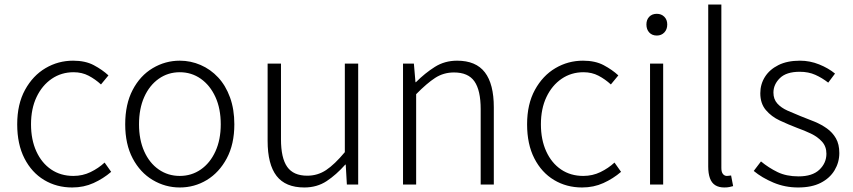

<svg xmlns="http://www.w3.org/2000/svg" viewBox="-20 -815 3766 848"><path d="M299 13Q230 13 175 -20Q120 -53 88 -115.5Q56 -178 56 -266Q56 -355 90.5 -418Q125 -481 181 -514Q237 -547 303 -547Q357 -547 394.5 -527Q432 -507 459 -482L426 -442Q401 -465 371.5 -480.5Q342 -496 305 -496Q251 -496 208.5 -467Q166 -438 141.5 -386.5Q117 -335 117 -266Q117 -198 140.5 -146.5Q164 -95 206 -66.5Q248 -38 304 -38Q345 -38 380 -55Q415 -72 442 -97L471 -56Q436 -26 393 -6.5Q350 13 299 13Z M774 13Q710 13 654.5 -20Q599 -53 566 -115.5Q533 -178 533 -266Q533 -355 566 -418Q599 -481 654.5 -514Q710 -547 774 -547Q822 -547 866 -528Q910 -509 943.5 -473Q977 -437 996 -384.5Q1015 -332 1015 -266Q1015 -178 981.5 -115.5Q948 -53 893.5 -20Q839 13 774 13ZM774 -38Q826 -38 867 -66.5Q908 -95 931.5 -146.5Q955 -198 955 -266Q955 -335 931.5 -386.5Q908 -438 867 -467Q826 -496 774 -496Q722 -496 681 -467Q640 -438 617 -386.5Q594 -335 594 -266Q594 -198 617 -146.5Q640 -95 681 -66.5Q722 -38 774 -38Z M1324 13Q1241 13 1201.5 -38Q1162 -89 1162 -193V-534H1221V-200Q1221 -117 1248.5 -78Q1276 -39 1337 -39Q1383 -39 1420.5 -64Q1458 -89 1503 -143V-534H1562V0H1512L1507 -88H1505Q1465 -43 1422.5 -15Q1380 13 1324 13Z M1760 0V-534H1808L1815 -452H1817Q1857 -492 1900.5 -519.5Q1944 -547 1999 -547Q2082 -547 2121.5 -495.5Q2161 -444 2161 -341V0H2103V-333Q2103 -416 2075.5 -455.5Q2048 -495 1985 -495Q1939 -495 1902 -471Q1865 -447 1818 -399V0Z M2551 13Q2482 13 2427 -20Q2372 -53 2340 -115.5Q2308 -178 2308 -266Q2308 -355 2342.5 -418Q2377 -481 2433 -514Q2489 -547 2555 -547Q2609 -547 2646.5 -527Q2684 -507 2711 -482L2678 -442Q2653 -465 2623.5 -480.5Q2594 -496 2557 -496Q2503 -496 2460.5 -467Q2418 -438 2393.5 -386.5Q2369 -335 2369 -266Q2369 -198 2392.5 -146.5Q2416 -95 2458 -66.5Q2500 -38 2556 -38Q2597 -38 2632 -55Q2667 -72 2694 -97L2723 -56Q2688 -26 2645 -6.5Q2602 13 2551 13Z M2851 0V-534H2909V0ZM2881 -658Q2860 -658 2847.5 -671.5Q2835 -685 2835 -707Q2835 -728 2847.5 -741Q2860 -754 2881 -754Q2901 -754 2914 -741Q2927 -728 2927 -707Q2927 -685 2914 -671.5Q2901 -658 2881 -658Z M3179 13Q3155 13 3139 3Q3123 -7 3115.5 -28Q3108 -49 3108 -79V-795H3166V-73Q3166 -55 3173 -46.5Q3180 -38 3190 -38Q3193 -38 3197 -38.5Q3201 -39 3209 -40L3218 7Q3210 9 3201.5 11Q3193 13 3179 13Z M3505 13Q3447 13 3396 -8.5Q3345 -30 3309 -60L3341 -102Q3375 -74 3414 -55Q3453 -36 3507 -36Q3568 -36 3599 -65.5Q3630 -95 3630 -136Q3630 -168 3610.5 -189.5Q3591 -211 3561.5 -225Q3532 -239 3501 -250Q3462 -265 3424.5 -282.5Q3387 -300 3362.5 -329Q3338 -358 3338 -403Q3338 -443 3358.5 -475.5Q3379 -508 3418 -527.5Q3457 -547 3513 -547Q3557 -547 3598 -530.5Q3639 -514 3668 -490L3638 -450Q3611 -471 3581 -484.5Q3551 -498 3512 -498Q3453 -498 3424.5 -470Q3396 -442 3396 -406Q3396 -377 3413 -358Q3430 -339 3458 -326.5Q3486 -314 3516 -302Q3548 -290 3578 -277.5Q3608 -265 3632.5 -247.5Q3657 -230 3672 -204Q3687 -178 3687 -139Q3687 -98 3666 -63Q3645 -28 3605 -7.5Q3565 13 3505 13Z"/></svg>

Font: Noto Sans TC Thin Light
Style: Regular
Weight: 300
Version: Version 2.004-H2;hotconv 1.0.118;makeotfexe 2.5.65603